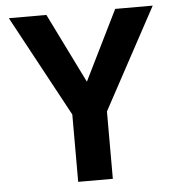

<svg xmlns="http://www.w3.org/2000/svg" viewBox="-51 -748 730 795"><g transform="rotate(-5 314.0 -350.0)"><path d="M242 -280 15 -700H171L314 -410L457 -700H613L386 -280V0H242Z"/></g></svg>

Font: Sarabun
Style: Bold
Weight: 700
Designer: Suppakit Chalermlarp | Katatrad Co.,Ltd.
Foundry: Cadson Demak Co.,Ltd.
Version: Version 1.000; ttfautohint (v1.6)